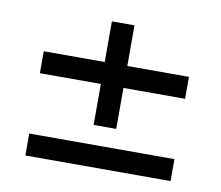

<svg xmlns="http://www.w3.org/2000/svg" viewBox="-58 -555 676 586"><g transform="rotate(10 280.0 -262.5)"><path d="M55 -293V-361H244V-487H314V-361H505V-293H314V-166H244V-293ZM55 -106H505V-38H55Z"/></g></svg>

Font: TitilliumWeb-Regular
Style: Regular
Weight: 400
Version: Version 1.001;PS 57.000;hotconv 1.0.70;makeotf.lib2.5.55311